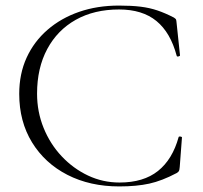

<svg xmlns="http://www.w3.org/2000/svg" viewBox="-20 -656 727 689"><path d="M407 -636Q452 -636 484.5 -632Q517 -628 545 -618.5Q573 -609 604 -593Q610 -589 611.5 -586.5Q613 -584 614 -571L626 -457Q626 -455 620.5 -453.5Q615 -452 614 -456Q592 -539 541.5 -580.5Q491 -622 407 -622Q318 -622 252 -585Q186 -548 149.5 -480Q113 -412 113 -320Q113 -255 136.5 -197Q160 -139 201.5 -95Q243 -51 296 -26Q349 -1 409 -1Q495 -1 547 -42.5Q599 -84 621 -164Q622 -167 627.5 -166Q633 -165 633 -163L625 -57Q624 -45 622 -42Q620 -39 614 -35Q561 -7 515.5 3Q470 13 408 13Q303 13 222 -28.5Q141 -70 95 -145Q49 -220 49 -319Q49 -391 75.5 -449Q102 -507 150.5 -549Q199 -591 264 -613.5Q329 -636 407 -636Z"/></svg>

Font: Cormorant Garamond Light
Style: Regular
Weight: 300
Designer: Christian Thalmann (Catharsis Fonts)
Foundry: Catharsis Fonts
Version: Version 4.001